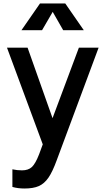

<svg xmlns="http://www.w3.org/2000/svg" viewBox="-20 -829 605 1100"><path d="M20 0ZM545 -556 305 89Q281 155 257.5 189Q234 223 202.5 237Q171 251 120 251Q83 251 51 242V141Q78 147 106 147Q142 147 162.5 128Q183 109 204 55L225 -2L20 -556H138L281 -152L432 -556ZM342 -656 282 -761 221 -656H103L209 -809H354L460 -656Z"/></svg>

Font: Biryani SemiBold
Style: Regular
Weight: 600
Designer: Dan Reynolds and Mathieu Réguer
Foundry: Dan Reynolds and Mathieu Réguer
Version: Version 1.004; ttfautohint (v1.1) -l 5 -r 5 -G 72 -x 0 -D la